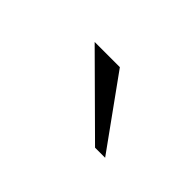

<svg xmlns="http://www.w3.org/2000/svg" viewBox="-35 -819 355 355"><g transform="rotate(45 142.0 -642.0)"><path d="M209 -573.2 70.3 -710.9H136.2L235.4 -573.2Z"/></g></svg>

Font: Muli
Style: ExtraLightItalic
Weight: 200
Italic angle: -7°
Designer: Vernon Adams
Foundry: newtypography
Version: Version 2.0; ttfautohint (v1.00rc1.2-2d82) -l 8 -r 50 -G 200